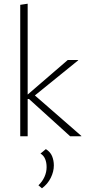

<svg xmlns="http://www.w3.org/2000/svg" viewBox="-20 -734 468 1034"><path d="M358 0 136 -201H120V-217L345 -411H401V-409L148 -204L153 -233L418 -2V0ZM89 0V-708L129 -714V0ZM206 280 187 264Q208 244 219.5 218.5Q231 193 231 166Q231 141 223 122Q215 103 198 93L227 69Q251 84 260.5 107Q270 130 270 157Q270 190 253.5 223.5Q237 257 206 280Z"/></svg>

Font: Ysabeau Office ExtraLight
Style: Regular
Weight: 250
Designer: Christian Thalmann (Catharsis Fonts)
Version: Version 2.001;gftools[0.9.30]; featfreeze: tnum,lnum,ss02